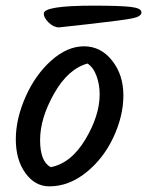

<svg xmlns="http://www.w3.org/2000/svg" viewBox="-20 -675 521 680"><path d="M333 -341Q333 -375 322 -405.5Q311 -436 290 -450Q221 -431 171.5 -343.5Q122 -256 122 -179Q122 -102 160 -83Q232 -97 282.5 -181.5Q333 -266 333 -341ZM155 -15Q104 -15 70 -62Q36 -109 36 -181.5Q36 -254 70.5 -332Q105 -410 161.5 -460.5Q218 -511 277.5 -511Q337 -511 377 -460.5Q417 -410 417 -337.5Q417 -265 382 -189.5Q347 -114 285.5 -64.5Q224 -15 155 -15ZM189 -578Q170 -578 152.5 -595Q135 -612 135 -627Q135 -655 311 -655Q406 -655 443.5 -650.5Q481 -646 481 -631.5Q481 -617 451 -610.5Q421 -604 306.5 -591Q192 -578 189 -578Z"/></svg>

Font: Kalam
Style: Regular
Weight: 400
Designer: Lipi Raval (Devanagari and Latin), Jonny Pinhorn (Latin)
Foundry: Indian Type Foundry
Version: Version 2.001;PS 1.0;hotconv 1.0.79;makeotf.lib2.5.61930; tt